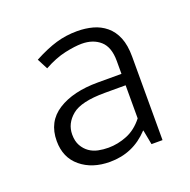

<svg xmlns="http://www.w3.org/2000/svg" viewBox="-71 -657 453 458"><g transform="rotate(-20 155.5 -428.0)"><path d="M57 -556Q89 -573 114.5 -580.5Q140 -588 168 -588Q189 -588 207.5 -583Q226 -578 240.5 -566Q255 -554 263 -534.5Q271 -515 271 -486V-274H243L236 -311H235Q195 -268 136 -268Q91 -268 62 -292Q33 -316 33 -358Q33 -407 71.5 -431.5Q110 -456 173 -456H233V-489Q233 -524 215 -540Q197 -556 168 -556Q151 -556 125.5 -550.5Q100 -545 71 -529ZM233 -427H180Q120 -427 96.5 -407.5Q73 -388 73 -360Q73 -343 79.5 -331.5Q86 -320 96 -313Q106 -306 118.5 -303.5Q131 -301 144 -301Q168 -301 191.5 -310.5Q215 -320 233 -343Z"/></g></svg>

Font: Mukta Vaani ExtraLight
Style: Regular
Weight: 275
Designer: Noopur Datye, Girish Dalvi, Yashodeep Gholap, Pallavi Karambelkar
Foundry: Ek Type
Version: Version 2.538;PS 1.000;hotconv 16.6.51;makeotf.lib2.5.65220;